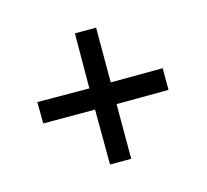

<svg xmlns="http://www.w3.org/2000/svg" viewBox="-76 -568 573 532"><g transform="rotate(30 210.0 -301.5)"><path d="M104 -153 60 -196 166 -301 55 -413 98 -456 209 -345 314 -451 358 -407 253 -301 364 -190 321 -147 209 -258Z"/></g></svg>

Font: Ubuntu Sans Condensed
Style: Regular
Weight: 400
Width: 3
Designer: Dalton Maag Ltd
Foundry: Dalton Maag Ltd
Version: Version 1.006; ttfautohint (v1.8.4.7-5d5b)